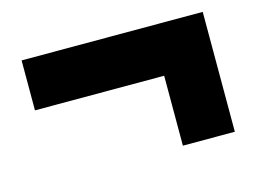

<svg xmlns="http://www.w3.org/2000/svg" viewBox="-61 -554 741 557"><g transform="rotate(-15 310.0 -275.0)"><path d="M427 -95V-305H39V-455H583V-95Z"/></g></svg>

Font: Encode Sans Condensed Black
Style: Regular
Weight: 900
Width: 3
Designer: Multiple Designers
Foundry: Impallari Type
Version: Version 3.000; ttfautohint (v1.8.3) -l 8 -r 50 -G 200 -x 14 